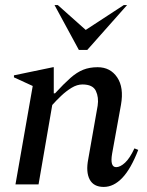

<svg xmlns="http://www.w3.org/2000/svg" viewBox="-20 -727 580 757"><path d="M41 0 109 -388 35 -422V-430L189 -462H192V-359H197Q232 -397 257.5 -419.5Q283 -442 308 -452Q333 -462 365 -462Q415 -462 442 -422Q469 -382 457 -314L422 -121Q413 -68 438 -68Q454 -68 473 -85.5Q492 -103 510 -142L525 -136Q496 -61 462 -25.5Q428 10 389 10Q349 10 333.5 -19.5Q318 -49 328 -100L365 -310Q370 -343 358 -368.5Q346 -394 305 -394Q284 -394 262.5 -381Q241 -368 221 -349Q201 -330 186 -313L132 0ZM291 -530 195 -707H208L318 -609L468 -707H481L324 -530Z"/></svg>

Font: Spectral Medium
Style: Italic
Weight: 500
Italic angle: -10°
Designer: Jean-Baptiste Levee
Foundry: Production Type
Version: Version 2.001